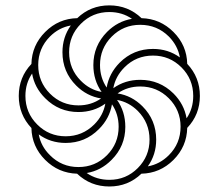

<svg xmlns="http://www.w3.org/2000/svg" viewBox="-20 -674 802 704"><path d="M352.5 -336.9Q322.3 -379.9 322.3 -435.5Q322.3 -506.3 372.6 -557.1Q411.6 -596.2 463.9 -605Q427.7 -629.9 380.9 -629.9Q319.3 -629.9 276.4 -586.7Q233.4 -543.5 233.4 -482.4Q233.4 -420.9 276.4 -377.9Q309.1 -344.7 352.5 -336.9ZM371.1 -353Q379.9 -404.8 418.9 -444.3Q469.2 -494.6 541 -494.6Q596.7 -494.6 639.6 -463.4Q631.8 -506.8 599.1 -540Q555.7 -583 494.1 -583Q432.6 -583 389.6 -539.8Q346.7 -496.6 346.7 -435.5Q346.7 -389.2 371.1 -353ZM664.1 -240.2Q688.5 -275.9 688.5 -322.3Q688.5 -383.8 645.3 -427Q602.1 -470.2 541 -470.2Q479.5 -470.2 436.5 -427.2Q403.3 -394 395.5 -350.6Q438.5 -381.3 494.1 -381.3Q565.4 -381.3 616.2 -331.1Q655.3 -292 664.1 -240.2ZM380.9 -14.6Q442.4 -14.6 485.4 -57.9Q528.3 -101.1 528.3 -162.1Q528.3 -223.6 485.4 -267.1Q452.6 -299.8 409.2 -307.6Q439.5 -264.6 439.5 -209Q439.5 -138.2 389.2 -87.9Q350.1 -48.3 297.9 -39.6Q334 -14.6 380.9 -14.6ZM267.6 -61.5Q329.1 -61.5 372.1 -104.7Q415 -147.9 415 -209Q415 -255.4 390.6 -291.5Q381.8 -239.7 342.8 -200.7Q292.5 -149.9 220.7 -149.9Q165 -149.9 122.1 -181.2Q129.9 -137.7 163.1 -105Q206.1 -61.5 267.6 -61.5ZM220.7 -174.3Q282.2 -174.3 325.7 -217.8Q358.4 -250.5 366.2 -293.9Q323.2 -263.2 267.6 -263.2Q196.3 -263.2 146 -313.5Q106.4 -352.5 97.7 -404.3Q73.2 -368.7 73.2 -322.3Q73.2 -260.7 116.5 -217.5Q159.7 -174.3 220.7 -174.3ZM267.6 -287.6Q314.5 -287.6 350.6 -313Q298.3 -321.3 259.3 -360.4Q209 -410.6 209 -482.4Q209 -537.6 239.7 -580.6Q195.8 -572.8 163.1 -540Q120.1 -496.6 120.1 -435.5Q120.1 -374 163.1 -330.8Q206.1 -287.6 267.6 -287.6ZM522 -64Q565.9 -71.8 599.1 -105Q642.1 -147.9 642.1 -209.5Q642.1 -270.5 598.9 -313.7Q555.7 -356.9 494.1 -356.9Q447.3 -356.9 411.1 -331.5Q463.4 -323.2 502.4 -284.2Q552.7 -233.9 552.7 -162.1Q552.7 -106.9 522 -64ZM380.9 9.8Q312 9.8 262.7 -37.1Q194.3 -39.1 145.5 -87.9Q96.7 -136.7 95.2 -204.6Q48.8 -253.9 48.8 -322.3Q48.8 -390.6 95.2 -439.5Q96.7 -507.8 145.8 -556.9Q194.8 -606 263.2 -607.4Q312 -654.3 380.9 -654.3Q449.7 -654.3 499 -607.4Q567.4 -605.5 616.2 -556.6Q665 -507.8 666.5 -439.9Q712.9 -390.6 712.9 -322.3Q712.9 -253.9 666.5 -205.1Q665 -136.7 616 -87.6Q566.9 -38.6 498.5 -37.1Q449.7 9.8 380.9 9.8Z"/></svg>

Font: Catrinity
Style: Regular
Weight: 400
Designer: Alexander Lange
Foundry: High-Logic / Made with FontCreator
Version: Version 2.090;May 20, 2024;FontCreator 15.0.0.2974 64-bit